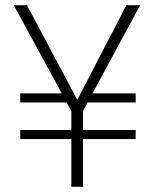

<svg xmlns="http://www.w3.org/2000/svg" viewBox="-20 -720 595 740"><path d="M58 -184V-219H503V-184ZM260 -325H58V-360H247ZM300 -325 314 -360H503V-325ZM255 0V-292L33 -700H84L286 -320H270L467 -700H520L300 -292V0Z"/></svg>

Font: DM Sans 24pt ExtraLight
Style: Regular
Weight: 250
Designer: Colophon Foundry, Jonny Pinhorn
Foundry: Colophon Foundry
Version: Version 4.004;gftools[0.9.30]